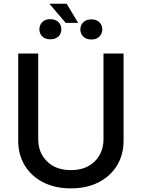

<svg xmlns="http://www.w3.org/2000/svg" viewBox="-20 -1021 778 1053"><path d="M547.6 -727.3H657.7V-248.9Q657.7 -172.6 621.8 -113.6Q585.9 -54.7 521 -21.3Q456 12.1 368.6 12.1Q281.6 12.1 216.6 -21.3Q151.6 -54.7 115.8 -113.6Q79.9 -172.6 79.9 -248.9V-727.3H189.6V-257.8Q189.6 -183.9 237.7 -136Q285.9 -88.1 368.6 -88.1Q451.7 -88.1 499.6 -136Q547.6 -183.9 547.6 -257.8ZM196 -860.1Q196 -883.5 211.8 -899.7Q227.6 -915.8 255.3 -915.8Q284.4 -915.8 300.4 -899.7Q316.4 -883.5 316.4 -859.7Q316.4 -836.6 300.4 -821Q284.4 -805.4 256 -805.4Q226.9 -805.4 211.5 -821.4Q196 -837.4 196 -860.1ZM420.8 -859.4Q420.5 -882.5 436.6 -898.6Q452.8 -914.8 481.5 -914.8Q509.6 -914.8 525.4 -898.6Q541.2 -882.5 541.2 -859.7Q541.2 -837.7 525.7 -821Q510.3 -804.3 481.5 -804.3Q452.8 -804.3 436.6 -820.5Q420.5 -836.6 420.8 -859.4ZM345.5 -1000.7 408.4 -895.6H340.2L250.7 -1000.7Z"/></svg>

Font: Inter Zeller Medium
Style: Regular
Weight: 500
Designer: Rasmus Andersson; Joe Bland
Foundry: zeller
Version: Version 3.015;git-dec3a8cb1